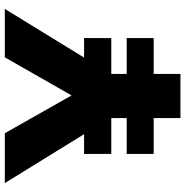

<svg xmlns="http://www.w3.org/2000/svg" viewBox="-6 -763 769 797"><g transform="rotate(-90 378.5 -364.5)"><path d="M740 -729 538 -400H619V-287H470V-223H619V-111H470V0H287V-111H138V-223H287V-287H138V-400H220L17 -729H224L381 -452L539 -729Z"/></g></svg>

Font: BDO Grotesk ExtraBold
Style: Regular
Weight: 800
Designer: Deni Anggara
Foundry: Lokal Container
Version: Version 2.000